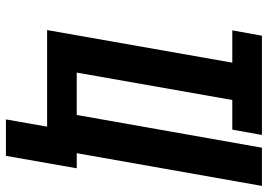

<svg xmlns="http://www.w3.org/2000/svg" viewBox="-148 -617 904 648"><g transform="rotate(90 304.0 -293.0)"><path d="M548 -100 506 139H383L407.5 0H81.5L191.5 -625H82.5L100.5 -725H435.5L417.5 -625H317.5L225 -100H368L478.5 -725H607.5L497 -100Z"/></g></svg>

Font: JuliaMono BoldItalic
Style: Regular
Weight: 700
Italic angle: -9°
Monospace: yes
Designer: cormullion
Foundry: corm
Version: Version 0.049; ttfautohint (v1.8.4)